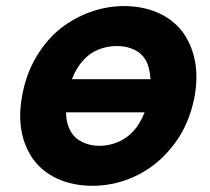

<svg xmlns="http://www.w3.org/2000/svg" viewBox="-20 -598 693 634"><path d="M623 -281Q611.5 -221 586.5 -172Q561.5 -123 516.5 -78Q468.5 -32.5 409 -8.5Q349.5 15.5 284.5 15.5Q253 15.5 223.5 9.5Q194 3.5 168.2 -8.5Q142.5 -20.5 121.5 -38Q100.5 -55.5 85.5 -78Q31 -161.5 53 -281Q74 -401 157.5 -484.5Q204 -528.5 265.5 -553.5Q326.5 -578 389.5 -578Q421 -578 450.5 -572Q480 -566 505.8 -554Q531.5 -542 552.5 -524.5Q573.5 -507 588.5 -484.5Q643.5 -401 623 -281ZM255 -399Q232 -374.5 217.5 -336.5H477Q474.5 -375.5 461.5 -399Q448 -422 423.2 -434Q398.5 -446 365.5 -446Q333.5 -446 304.2 -434Q275 -422 255 -399ZM420 -164.5Q442.5 -188.5 457.5 -227H198Q198.5 -190 213.5 -164.5Q226 -141.5 251.5 -129Q277 -116.5 308.5 -116.5Q340 -116.5 369.5 -129Q399 -141.5 420 -164.5Z"/></svg>

Font: Russisch Sans ExtraBold
Style: Italic
Weight: 800
Width: 4
Italic angle: -10°
Designer: Michael Sharanda (font) & Cristiano Sobral (main changes)
Foundry: Michael Sharanda
Version: Version 2.00;September 8, 2020;FontCreator 13.0.0.2681 64-bi